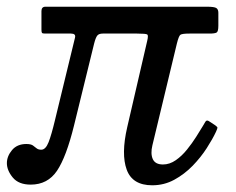

<svg xmlns="http://www.w3.org/2000/svg" viewBox="-76 -540 703 572"><path d="M574.5 -502V-463.5Q574.5 -446 569.2 -443Q564 -440 548 -440H488.5Q466 -440 461.2 -436.2Q456.5 -432.5 451 -410.5L378 -107Q372 -82 379.2 -66Q386.5 -50 409.5 -50Q429.5 -50 447.8 -62.8Q466 -75.5 481.2 -94.5Q496.5 -113.5 508.5 -132.5Q520.5 -151.5 528 -164Q532 -171 536 -177.5Q540 -184 548 -178L565.5 -166.5Q571.5 -162 571.8 -159.8Q572 -157.5 567.5 -147.5Q557.5 -126 540 -98.8Q522.5 -71.5 498 -46.2Q473.5 -21 443.2 -4.5Q413 12 377.5 12Q318.5 12 301.5 -34.5Q284.5 -81 303 -161L362.5 -418Q366.5 -434.5 362.8 -437.2Q359 -440 332.5 -440H230.5Q218.5 -440 213.8 -434Q209 -428 204.5 -410.5L144.5 -166Q121.5 -72.5 93.8 -31.2Q66 10 15.5 10Q-20.5 10 -38 -11.2Q-55.5 -32.5 -55.5 -54Q-55.5 -74.5 -40.2 -92.8Q-25 -111 2.5 -111Q15.5 -111 21.8 -106.8Q28 -102.5 33 -98.2Q38 -94 47 -94Q60 -94 68.8 -116.5Q77.5 -139 87.5 -181L147.5 -428Q150.5 -440 135.5 -440H58Q50.5 -440 49 -442.2Q47.5 -444.5 47.5 -452V-507Q47.5 -520 59.5 -520H540.5Q562.5 -520 568.5 -516Q574.5 -512 574.5 -502Z"/></svg>

Font: Besley
Style: Italic
Weight: 400
Italic angle: -13°
Designer: Owen Earl
Foundry: indestructible type*
Version: Version 4.000; ttfautohint (v1.8.4.7-5d5b)